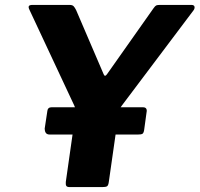

<svg xmlns="http://www.w3.org/2000/svg" viewBox="-20 -762 813 782"><path d="M759 -742Q770 -742 772 -735.5Q774 -729 769 -721L477 -333Q470 -325 466.5 -314.5Q463 -304 460 -279L423 -20Q421 -6 415.5 -3Q410 0 396 0H264Q253 0 250 -5Q247 -10 248 -21L287 -295Q289 -308 288 -315Q287 -322 283 -331L100 -722Q95 -732 97.5 -737Q100 -742 113 -742H263Q275 -742 280 -736.5Q285 -731 290 -721L402 -460Q407 -447 416 -460L605 -728Q612 -738 616.5 -740Q621 -742 633 -742H759ZM577 -305 567 -232Q565 -220 560 -217Q555 -214 541 -214H183Q171 -214 166.5 -221Q162 -228 162 -238L173 -311Q175 -325 189 -325H563Q572 -325 575.5 -319.5Q579 -314 577 -305Z"/></svg>

Font: Libre Franklin
Style: Bold Italic
Weight: 700
Italic angle: -8°
Designer: Pablo Impallari, Rodrigo Fuenzalida, Nhung Nguyen
Foundry: Impallari Type
Version: Version 3.000